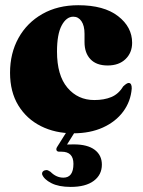

<svg xmlns="http://www.w3.org/2000/svg" viewBox="-20 -499 549 736"><path d="M486.5 -335Q486.5 -297 461.2 -272.5Q436 -248 392.5 -248Q349.5 -248 326.8 -272Q304 -296 304 -337.5V-369.5Q304 -400.5 292.2 -417.8Q280.5 -435 261 -435Q234.5 -435 216.5 -401.5Q198.5 -368 198.5 -301.5Q198.5 -210 238.5 -162.8Q278.5 -115.5 341.5 -115.5Q379 -115.5 406.8 -127Q434.5 -138.5 452 -167.5Q466 -181 473.5 -181Q485.5 -180.5 485 -159.5Q481 -110 452.2 -71.2Q423.5 -32.5 374.5 -10.2Q325.5 12 261 12Q191.5 12 136.8 -15.5Q82 -43 50.2 -95Q18.5 -147 18.5 -220Q18.5 -295 51 -353.5Q83.5 -412 142.5 -445.5Q201.5 -479 280 -479Q378.5 -479 432.5 -437.2Q486.5 -395.5 486.5 -335ZM242.5 -5H274.5L237 55Q247.5 54.5 263 54.5Q315.5 54.5 343 75.2Q370.5 96 370.5 132Q370.5 171 339.5 194.2Q308.5 217.5 251 217.5Q205 217.5 176.8 203Q148.5 188.5 141.5 169.5Q140.5 163 144.2 158.5Q148 154 154 153.5Q159.5 152 163.8 154Q168 156 173.5 159.5Q195.5 182 223 182Q261.5 182 261.5 129Q261.5 82.5 216 82.5H207.5Q199 82.5 196.8 77.2Q194.5 72 198.5 65Z"/></svg>

Font: Fraunces 72pt Black
Style: Regular
Weight: 900
Version: Version 1.000;[0bf87f6ff]